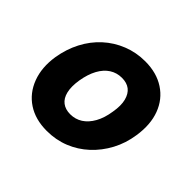

<svg xmlns="http://www.w3.org/2000/svg" viewBox="-130 -701 880 880"><g transform="rotate(45 310.0 -260.5)"><path d="M263 12Q189 12 137.5 -22Q86 -56 63 -117Q40 -178 52 -255Q62 -316 88.5 -367Q115 -418 155.5 -455Q196 -492 247.5 -512.5Q299 -533 357 -533Q431 -533 483 -499Q535 -465 557.5 -405Q580 -345 568 -266Q559 -205 532 -154.5Q505 -104 464.5 -66.5Q424 -29 373 -8.5Q322 12 263 12ZM285 -118Q318 -118 344.5 -135Q371 -152 389.5 -185Q408 -218 415 -265Q423 -311 415 -342Q407 -373 387 -388.5Q367 -404 335 -404Q302 -404 275.5 -387Q249 -370 231 -337Q213 -304 205 -256Q198 -211 205.5 -180Q213 -149 233.5 -133.5Q254 -118 285 -118Z"/></g></svg>

Font: DM Sans 10pt Black
Style: Italic
Weight: 900
Italic angle: -10°
Version: Version 4.004;gftools[0.9.30]